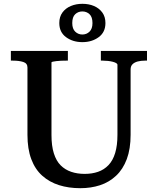

<svg xmlns="http://www.w3.org/2000/svg" viewBox="-20 -977 828 1007"><path d="M250 -269Q250 -212 262.5 -172.5Q275 -133 298 -110Q321 -87 353 -76Q385 -65 424 -65Q463 -65 494.5 -76Q526 -87 549 -111Q572 -135 584 -174.5Q596 -214 596 -270V-637Q596 -642 589.5 -646Q583 -650 571.5 -653Q560 -656 546 -657.5Q532 -659 519 -659H509V-710H751V-659H740Q719 -659 702 -654.5Q685 -650 675 -640Q665 -630 665 -613V-270Q665 -196 645 -142.5Q625 -89 588.5 -55Q552 -21 504.5 -5.5Q457 10 401 10Q340 10 289.5 -6Q239 -22 201.5 -55.5Q164 -89 144 -142.5Q124 -196 124 -270V-623Q124 -645 102 -652Q80 -659 48 -659H37V-710H336V-659H327Q315 -659 301 -658.5Q287 -658 275.5 -656.5Q264 -655 257 -653.5Q250 -652 250 -649ZM359 -856Q359 -826 374.5 -811Q390 -796 412 -796Q434 -796 449.5 -811Q465 -826 465 -856Q465 -888 449.5 -902.5Q434 -917 412 -917Q390 -917 374.5 -902.5Q359 -888 359 -856ZM533 -856Q533 -808 497.5 -782Q462 -756 412 -756Q362 -756 326.5 -782Q291 -808 291 -856Q291 -889 307.5 -911.5Q324 -934 351.5 -945.5Q379 -957 412 -957Q446 -957 473 -945.5Q500 -934 516.5 -911.5Q533 -889 533 -856Z"/></svg>

Font: Roboto Serif 36pt Medium
Style: Regular
Weight: 500
Designer: Greg Gazdowicz
Foundry: Commercial Type
Version: Version 1.008